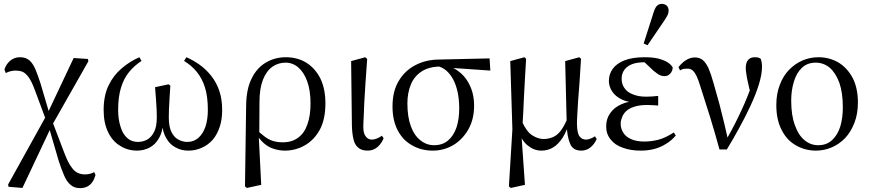

<svg xmlns="http://www.w3.org/2000/svg" viewBox="-20 -767 4499 993"><path d="M24 199 96 205 248 -117 437 -450 435 -462 361 -467 225 -179 22 187ZM394 206Q415 206 431 198Q447 190 458 174Q468 159 474 138L467 123Q457 129 445 132Q432 135 419 135Q401 135 384 128Q366 121 350 98Q333 76 315 30L248 -146L225 -112H232L283 63Q297 107 311 139Q324 171 344 188Q363 206 394 206ZM228 -119 250 -151H244L190 -334Q176 -378 163 -409Q150 -439 132 -455Q113 -471 84 -471Q64 -471 48 -463Q32 -455 21 -441Q9 -427 3 -407L10 -389Q22 -396 36 -399Q49 -402 61 -402Q80 -402 96 -396Q111 -390 127 -369Q143 -348 160 -302Z M689 12Q724 12 754 -4Q783 -19 802 -52Q821 -84 824 -135H817Q821 -84 840 -52Q859 -19 889 -4Q918 12 954 12Q992 12 1024 -3Q1056 -17 1080 -44Q1103 -71 1116 -110Q1129 -148 1129 -198Q1129 -254 1114 -298Q1099 -341 1073 -374Q1047 -407 1014 -431Q981 -455 944 -471L932 -452Q971 -428 998 -395Q1025 -362 1040 -315Q1055 -267 1055 -198Q1055 -151 1043 -113Q1030 -75 1006 -54Q982 -33 949 -33Q923 -33 901 -46Q879 -58 866 -86Q853 -113 853 -161Q853 -179 854 -205Q855 -230 857 -261Q859 -292 861 -324L852 -331L782 -316Q785 -280 787 -251Q789 -222 790 -201Q791 -179 791 -161Q791 -112 777 -85Q763 -57 741 -45Q719 -33 693 -33Q660 -33 637 -54Q614 -75 603 -113Q591 -151 591 -198Q591 -267 606 -314Q620 -361 648 -395Q675 -428 712 -452L701 -471Q652 -450 610 -414Q567 -378 542 -326Q516 -273 516 -198Q516 -131 539 -84Q561 -37 601 -13Q640 12 689 12Z M1247 197 1257 205 1331 189 1318 -67 1321 -72 1322 -239Q1322 -309 1340 -355Q1358 -400 1389 -422Q1419 -443 1457 -443Q1494 -443 1523 -418Q1552 -393 1569 -346Q1586 -299 1586 -232Q1586 -169 1570 -124Q1554 -78 1522 -55Q1490 -31 1442 -31Q1415 -31 1392 -38Q1369 -45 1347 -62Q1325 -78 1300 -104L1299 -89L1302 -80Q1321 -47 1345 -26Q1369 -5 1397 3Q1425 12 1453 12Q1508 12 1556 -15Q1604 -42 1634 -96Q1663 -150 1663 -233Q1663 -307 1637 -361Q1610 -414 1564 -443Q1518 -471 1458 -471Q1402 -471 1356 -444Q1309 -417 1282 -362Q1254 -307 1253 -222L1250 -11Z M1882 12Q1911 12 1933 -7Q1954 -26 1964 -52L1955 -65Q1943 -56 1930 -51Q1917 -45 1903 -45Q1884 -45 1872 -61Q1859 -76 1859 -110Q1859 -131 1861 -162Q1862 -193 1864 -236Q1866 -278 1870 -335Q1874 -391 1879 -462L1869 -471L1796 -451L1800 -117Q1801 -77 1808 -48Q1814 -19 1832 -4Q1849 12 1882 12Z M2218 12Q2276 12 2325 -17Q2373 -46 2403 -99Q2432 -151 2432 -221Q2432 -268 2418 -306Q2404 -344 2380 -372Q2356 -399 2323 -416Q2290 -433 2253 -437L2236 -427Q2265 -421 2287 -403Q2309 -384 2324 -356Q2339 -327 2347 -290Q2355 -252 2355 -206Q2355 -151 2341 -108Q2326 -65 2298 -41Q2269 -16 2225 -16Q2186 -16 2155 -41Q2123 -65 2105 -114Q2087 -162 2087 -232Q2087 -287 2105 -330Q2122 -372 2160 -397Q2197 -422 2258 -423L2284 -418L2516 -402L2512 -465L2247 -459Q2182 -458 2128 -430Q2073 -401 2042 -348Q2010 -295 2010 -217Q2010 -144 2037 -93Q2064 -41 2112 -15Q2159 12 2218 12Z M2612 197 2622 205 2695 189 2676 -81 2681 -98Q2683 -140 2686 -182Q2688 -224 2690 -268Q2692 -312 2695 -361Q2698 -409 2701 -463L2692 -471L2619 -451L2630 -98ZM2986 12Q3014 12 3034 -5Q3054 -21 3066 -48L3057 -62Q3045 -54 3034 -50Q3022 -45 3011 -45Q2990 -45 2978 -61Q2965 -76 2964 -125Q2964 -150 2966 -180Q2967 -209 2970 -247Q2973 -285 2977 -338Q2981 -391 2985 -463L2976 -471L2903 -451L2911 -126V-118Q2913 -61 2928 -25Q2942 12 2986 12ZM2780 12Q2813 12 2840 -4Q2867 -20 2890 -55Q2912 -90 2928 -145H2936L2918 -163Q2900 -117 2881 -92Q2862 -67 2840 -58Q2817 -48 2791 -48Q2763 -48 2733 -67Q2703 -86 2680 -138L2666 -102L2662 -89Q2678 -39 2710 -14Q2742 12 2780 12Z M3294 12Q3330 12 3362 4Q3394 -4 3423 -22Q3452 -39 3475 -66L3465 -82Q3420 -53 3384 -44Q3348 -35 3312 -35Q3272 -35 3245 -47Q3217 -59 3204 -80Q3190 -101 3190 -128Q3190 -143 3197 -160Q3203 -177 3218 -192Q3233 -206 3260 -215Q3287 -224 3328 -224Q3346 -224 3358 -223Q3370 -222 3384 -221V-271Q3367 -269 3352 -268Q3337 -267 3322 -267Q3281 -267 3253 -279Q3224 -290 3210 -311Q3195 -331 3195 -360Q3195 -387 3210 -407Q3224 -426 3251 -436Q3277 -445 3315 -445Q3329 -445 3343 -445Q3356 -444 3372 -440L3352 -457L3306 -452L3360 -401Q3372 -391 3381 -385Q3390 -379 3399 -376Q3407 -373 3416 -373Q3435 -373 3447 -387Q3459 -400 3459 -419Q3449 -435 3429 -447Q3409 -458 3381 -465Q3352 -471 3314 -471Q3251 -471 3210 -455Q3169 -439 3149 -411Q3129 -383 3129 -349Q3129 -320 3146 -294Q3163 -268 3197 -252Q3231 -236 3281 -236L3282 -245Q3232 -245 3194 -228Q3156 -211 3136 -182Q3115 -153 3115 -113Q3115 -74 3138 -46Q3160 -17 3201 -3Q3241 12 3294 12ZM3309 -542 3329 -533 3418 -664Q3429 -681 3434 -692Q3438 -702 3438 -713Q3438 -728 3428 -738Q3418 -747 3402 -747Q3389 -747 3379 -738Q3369 -729 3362 -708Z M3701 6H3739Q3771 -46 3803 -105Q3835 -163 3862 -221Q3889 -279 3905 -331Q3921 -383 3921 -422Q3921 -436 3919 -446Q3917 -455 3915 -462Q3910 -466 3903 -469Q3895 -471 3883 -471Q3862 -471 3850 -458Q3837 -444 3837 -415Q3837 -402 3840 -385Q3842 -367 3848 -342Q3854 -316 3863 -276L3871 -335Q3858 -298 3844 -264Q3830 -229 3814 -195Q3798 -160 3779 -123Q3760 -86 3736 -44L3729 -32H3748Q3738 -79 3726 -128Q3714 -176 3701 -228Q3687 -279 3671 -335Q3657 -385 3644 -415Q3630 -444 3614 -457Q3597 -470 3573 -470Q3558 -470 3543 -464Q3527 -457 3514 -446Q3500 -434 3489 -420L3497 -403Q3507 -409 3517 -411Q3527 -412 3537 -412Q3552 -412 3563 -402Q3574 -392 3583 -373Q3592 -353 3601 -324Q3628 -241 3653 -160Q3678 -79 3701 6Z M4200 12Q4243 12 4282 -5Q4320 -21 4351 -53Q4381 -85 4399 -132Q4417 -178 4417 -236Q4417 -311 4390 -364Q4362 -416 4316 -444Q4269 -471 4213 -471Q4171 -471 4132 -455Q4092 -438 4061 -406Q4030 -374 4013 -328Q3995 -282 3995 -224Q3995 -147 4023 -94Q4050 -41 4097 -15Q4144 12 4200 12ZM4211 -16Q4172 -16 4141 -42Q4109 -68 4091 -120Q4072 -171 4072 -246Q4072 -300 4086 -345Q4099 -389 4127 -416Q4155 -443 4199 -443Q4239 -443 4271 -417Q4302 -390 4321 -339Q4339 -287 4339 -212Q4339 -157 4326 -113Q4312 -69 4284 -43Q4256 -16 4211 -16Z"/></svg>

Font: Source Serif 4 48pt
Style: Regular
Weight: 400
Designer: Frank Grie√ühammer
Foundry: Adobe Systems Incorporated
Version: Version 4.004;hotconv 1.0.116;makeotfexe 2.5.65601